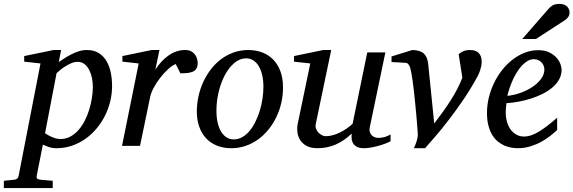

<svg xmlns="http://www.w3.org/2000/svg" viewBox="-116 -752 2957 990"><path d="M362.8 -305.2Q362.8 -327.1 358.2 -349.9Q353.5 -372.6 344 -391.1Q334.5 -409.7 319.8 -421.4Q305.2 -433.1 285.2 -433.1Q267.1 -433.1 249 -425Q231 -417 216.1 -407Q201.2 -397 190.4 -387.5Q179.7 -377.9 175.8 -375L116.2 -64.9Q120.6 -62.5 128.7 -57.4Q136.7 -52.2 147.5 -47.4Q158.2 -42.5 170.4 -38.8Q182.6 -35.2 195.8 -35.2Q223.1 -35.2 246.1 -47.4Q269 -59.6 287.6 -80.3Q306.2 -101.1 320.3 -128.4Q334.5 -155.8 343.8 -185.8Q353 -215.8 357.9 -246.6Q362.8 -277.3 362.8 -305.2ZM461.9 -309.1Q461.9 -268.1 452.1 -228.3Q442.4 -188.5 424.1 -152.8Q405.8 -117.2 379.9 -86.9Q354 -56.6 322.3 -34.7Q290.5 -12.7 253.4 -0.2Q216.3 12.2 175.8 12.2Q153.3 12.2 135.3 5.9Q117.2 -0.5 105 -5.9L73.2 154.8Q71.3 163.1 75.4 168.2Q79.6 173.3 92.8 174.8L155.8 180.2V217.8H-96.2V180.2L-43.9 174.8Q-22.9 173.3 -20 154.8L92.8 -424.8L8.8 -434.1V-462.9L160.2 -494.1H199.2L187 -432.1Q199.7 -440.4 216.1 -451.2Q232.4 -461.9 251 -471.4Q269.5 -481 289.8 -487.5Q310.1 -494.1 331.1 -494.1Q369.1 -494.1 394.3 -477.8Q419.4 -461.4 434.3 -435.1Q449.2 -408.7 455.6 -375.5Q461.9 -342.3 461.9 -309.1Z M903.3 -426.8Q903.3 -409.2 897 -398.7Q890.6 -388.2 878.9 -382.8Q867.2 -377.4 850.8 -375.7Q834.5 -374 814 -374L790 -421.9Q771.5 -414.1 750.2 -394.8Q729 -375.5 710 -350.8Q690.9 -326.2 676.8 -300Q662.6 -273.9 658.2 -252L606 0H513.2L599.1 -424.8L515.1 -434.1V-462.9L666 -494.1H706.1L685.1 -393.1Q715.8 -440.4 754.9 -467.3Q793.9 -494.1 839.4 -494.1Q857.4 -494.1 869.6 -487.5Q881.8 -481 889.4 -470.7Q897 -460.4 900.1 -448.7Q903.3 -437 903.3 -426.8Z M1242.2 -304.2Q1242.2 -339.8 1235.4 -367.2Q1228.5 -394.5 1216.8 -413.1Q1205.1 -431.6 1188.7 -441.4Q1172.4 -451.2 1153.3 -451.2Q1120.6 -451.2 1092.5 -427.5Q1064.5 -403.8 1043.9 -365.5Q1023.4 -327.1 1011.7 -279.1Q1000 -231 1000 -182.1Q1000 -145 1006.8 -117.2Q1013.7 -89.4 1025.9 -70.6Q1038.1 -51.8 1054.2 -42.5Q1070.3 -33.2 1089.4 -33.2Q1112.8 -33.2 1133.5 -45.2Q1154.3 -57.1 1171.1 -77.4Q1188 -97.7 1201.2 -124.5Q1214.4 -151.4 1223.6 -181.4Q1232.9 -211.4 1237.5 -243.2Q1242.2 -274.9 1242.2 -304.2ZM1343.3 -299.8Q1343.3 -259.3 1334.2 -220.5Q1325.2 -181.6 1308.3 -147Q1291.5 -112.3 1267.8 -83.3Q1244.1 -54.2 1214.6 -33Q1185.1 -11.7 1150.4 0.2Q1115.7 12.2 1077.1 12.2Q1036.1 12.2 1002.9 -1Q969.7 -14.2 946.8 -38.8Q923.8 -63.5 911.4 -98.4Q898.9 -133.3 898.9 -176.8Q898.9 -217.3 907.7 -256.6Q916.5 -295.9 932.9 -331.1Q949.2 -366.2 972.7 -396.2Q996.1 -426.3 1025.6 -448Q1055.2 -469.7 1090.1 -481.9Q1125 -494.1 1164.1 -494.1Q1200.2 -494.1 1232.7 -482.9Q1265.1 -471.7 1289.8 -447.8Q1314.5 -423.8 1328.9 -387.2Q1343.3 -350.6 1343.3 -299.8Z M1897.9 -23.9Q1888.7 -18.6 1872.3 -12.2Q1856 -5.9 1836.9 -0.5Q1817.9 4.9 1798.1 8.5Q1778.3 12.2 1762.2 12.2Q1733.9 12.2 1720.2 2.7Q1706.5 -6.8 1701.4 -19.3Q1696.3 -31.7 1696.8 -44.4Q1697.3 -57.1 1697.3 -63Q1657.7 -25.4 1614.5 -6.6Q1571.3 12.2 1521 12.2Q1486.3 12.2 1464.4 0Q1442.4 -12.2 1431.2 -30.8Q1419.9 -49.3 1417.5 -71.3Q1415 -93.3 1418.9 -112.8L1483.9 -424.8L1399.9 -434.1V-462.9L1550.8 -494.1H1591.8L1512.2 -112.8Q1509.3 -100.1 1513.4 -88.6Q1517.6 -77.1 1525.6 -68.6Q1533.7 -60.1 1543.9 -54.9Q1554.2 -49.8 1564 -49.8Q1582 -49.8 1600.3 -54.9Q1618.7 -60.1 1636.7 -68.8Q1654.8 -77.6 1671.4 -89.1Q1688 -100.6 1702.1 -113.8L1777.8 -481.9H1871.1L1791 -97.2Q1787.6 -81.5 1791 -71Q1794.4 -60.5 1801.5 -53.7Q1808.6 -46.9 1817.6 -43.9Q1826.7 -41 1835 -41Q1844.7 -41 1860.8 -43.9Q1877 -46.9 1897.9 -59.1Z M2367.7 -434.1Q2367.7 -421.4 2365.2 -410.2Q2362.8 -398.9 2359.6 -389.2Q2356.4 -379.4 2352.8 -371.6Q2349.1 -363.8 2346.7 -358.9Q2313.5 -297.4 2275.4 -241.2Q2237.3 -185.1 2200.7 -137.5Q2164.1 -89.8 2131.3 -51.5Q2098.6 -13.2 2075.7 12.2H2018.1Q2028.3 -9.8 2033.7 -28.6Q2039.1 -47.4 2038.1 -64Q2038.1 -65.4 2037.1 -78.9Q2036.1 -92.3 2034.4 -113.5Q2032.7 -134.8 2030.3 -162.1Q2027.8 -189.5 2024.9 -218.8Q2022 -248 2018.8 -277.6Q2015.6 -307.1 2012 -332.8Q2008.3 -358.4 2004.6 -378.2Q2001 -397.9 1997.1 -408.2Q1992.2 -418.5 1987.3 -423.3Q1982.4 -428.2 1974.1 -428.2L1902.8 -432.1V-460.9L2009.8 -494.1Q2050.8 -493.2 2069.3 -475.8Q2087.9 -458.5 2091.8 -422.9L2123 -115.2Q2148.4 -148.4 2169.9 -178.5Q2191.4 -208.5 2209.2 -236.8Q2227.1 -265.1 2241.7 -293.2Q2256.3 -321.3 2268.1 -351.1L2249 -472.2Q2258.8 -481.9 2273.4 -488Q2288.1 -494.1 2306.6 -494.1Q2338.9 -494.1 2353.3 -477.8Q2367.7 -461.4 2367.7 -434.1Z M2690.9 -394Q2690.9 -403.8 2687 -413.3Q2683.1 -422.9 2676.3 -430.2Q2669.4 -437.5 2659.2 -442.1Q2648.9 -446.8 2636.7 -446.8Q2620.1 -446.8 2605 -438Q2589.8 -429.2 2575.9 -414.6Q2562 -399.9 2550 -380.9Q2538.1 -361.8 2528.6 -340.8Q2519 -319.8 2511.7 -298.3Q2504.4 -276.9 2500 -257.8Q2531.7 -260.7 2565.7 -272.5Q2599.6 -284.2 2627.4 -302.5Q2655.3 -320.8 2673.1 -344.2Q2690.9 -367.7 2690.9 -394ZM2779.8 -393.1Q2779.8 -365.7 2767.1 -342.8Q2754.4 -319.8 2732.7 -301.3Q2710.9 -282.7 2682.4 -268.3Q2653.8 -253.9 2622.3 -243.9Q2590.8 -233.9 2558.1 -227.8Q2525.4 -221.7 2495.6 -220.2Q2494.1 -210.4 2492.9 -196.8Q2491.7 -183.1 2491.7 -173.8Q2491.7 -146.5 2498.3 -123.5Q2504.9 -100.6 2517.3 -83.7Q2529.8 -66.9 2547.4 -57.4Q2564.9 -47.9 2586.9 -47.9Q2620.6 -47.9 2661.1 -72.3Q2701.7 -96.7 2756.8 -145V-82Q2742.7 -68.4 2722.2 -52Q2701.7 -35.6 2675.5 -21.2Q2649.4 -6.8 2618.7 2.7Q2587.9 12.2 2553.7 12.2Q2538.6 12.2 2520.8 9.3Q2502.9 6.3 2485.4 -1.2Q2467.8 -8.8 2451.4 -22Q2435.1 -35.2 2422.6 -55.4Q2410.2 -75.7 2402.6 -103.8Q2395 -131.8 2395 -169.9Q2395 -209.5 2404.5 -248.8Q2414.1 -288.1 2431.4 -324Q2448.7 -359.9 2473.1 -390.9Q2497.6 -421.9 2526.9 -444.6Q2556.2 -467.3 2589.6 -480.2Q2623 -493.2 2658.7 -493.2Q2693.4 -493.2 2716.6 -481.7Q2739.7 -470.2 2753.9 -454.1Q2768.1 -438 2773.9 -420.9Q2779.8 -403.8 2779.8 -393.1ZM2820.8 -689Q2820.8 -674.8 2814.5 -665.3Q2808.1 -655.8 2796.9 -647.9L2647 -550.8H2576.7L2712.9 -707Q2717.8 -712.9 2723.1 -717.3Q2728.5 -721.7 2735.1 -725.1Q2741.7 -728.5 2750.2 -730.2Q2758.8 -731.9 2770 -731.9Q2783.2 -731.9 2792.7 -728Q2802.2 -724.1 2808.3 -718Q2814.5 -711.9 2817.6 -704.1Q2820.8 -696.3 2820.8 -689Z"/></svg>

Font: Charis SIL Eur
Style: Italic
Weight: 400
Italic angle: -11°
Foundry: SIL International
Version: Version 5.000